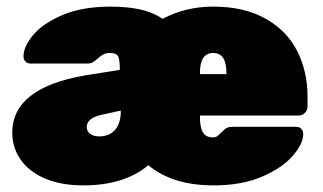

<svg xmlns="http://www.w3.org/2000/svg" viewBox="-20 -550 975 580"><path d="M342 -339Q342 -369 337 -379.5Q332 -390 312 -390Q301 -390 293 -386Q285 -382 276 -374Q267 -366 260.5 -362Q254 -358 243 -358H73Q63 -358 57 -364Q51 -370 51 -380Q51 -409 80 -444Q109 -479 168.5 -504.5Q228 -530 314 -530Q420 -530 471 -493Q540 -530 624 -530Q718 -530 782.5 -493.5Q847 -457 878 -395.5Q909 -334 909 -258V-228Q909 -217 901 -209Q893 -201 882 -201H584V-196Q584 -165 593 -150Q602 -135 623 -135Q631 -135 636 -138.5Q641 -142 652 -153Q661 -162 667 -164.5Q673 -167 685 -167H874Q884 -167 890 -161Q896 -155 896 -145Q896 -116 864.5 -79.5Q833 -43 772 -16.5Q711 10 625 10Q501 10 428 -51Q356 10 231 10Q165 10 116.5 -10.5Q68 -31 42.5 -67.5Q17 -104 17 -149Q17 -284 236 -322ZM584 -326H664V-330Q664 -390 624 -390Q584 -390 584 -330ZM286 -203Q242 -193 242 -166Q242 -154 252 -146Q262 -138 280 -138Q310 -138 327.5 -157.5Q345 -177 345 -216Z"/></svg>

Font: Rubik
Style: Regular
Weight: 900
Designer: Hubert & Fischer
Foundry: Hubert & Fischer
Version: Version 1.100